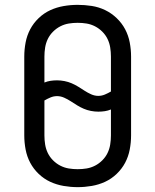

<svg xmlns="http://www.w3.org/2000/svg" viewBox="-20 -763 640 791"><path d="M300 8Q271 8 242 3Q213 -2 187 -14Q161 -26 139.5 -46.5Q118 -67 104.5 -92.5Q91 -118 85.5 -147Q80 -176 80 -205V-530Q80 -559 85.5 -588Q91 -617 104.5 -642.5Q118 -668 139.5 -688.5Q161 -709 187 -721Q213 -733 242 -738Q271 -743 300 -743Q329 -743 358 -738.5Q387 -734 413 -721.5Q439 -709 460.5 -688.5Q482 -668 495.5 -642.5Q509 -617 514.5 -588Q520 -559 520 -530V-205Q520 -176 514.5 -147Q509 -118 495.5 -92.5Q482 -67 460.5 -46.5Q439 -26 413 -14Q387 -2 358 3Q329 8 300 8ZM385 -368Q399 -368 412 -373.5Q425 -379 437 -386V-530Q437 -549 434 -567.5Q431 -586 423 -602.5Q415 -619 401.5 -632.5Q388 -646 371.5 -654.5Q355 -663 337 -666Q319 -669 300 -669Q281 -669 263 -666Q245 -663 228.5 -654.5Q212 -646 198.5 -632.5Q185 -619 177 -602.5Q169 -586 166 -567.5Q163 -549 163 -530V-423Q175 -428 188 -430Q201 -432 215 -432Q230 -432 245.5 -429Q261 -426 275 -420Q289 -414 302 -406Q315 -398 328 -389.5Q341 -381 355.5 -374.5Q370 -368 385 -368ZM300 -66Q319 -66 337 -69Q355 -72 371.5 -80.5Q388 -89 401.5 -102.5Q415 -116 423 -132.5Q431 -149 434 -167.5Q437 -186 437 -205V-312Q425 -307 412 -305Q399 -303 385 -303Q370 -303 354.5 -306Q339 -309 325 -315Q311 -321 298 -329Q285 -337 272 -345.5Q259 -354 244.5 -360.5Q230 -367 215 -367Q201 -367 188 -361.5Q175 -356 163 -349V-205Q163 -186 166 -167.5Q169 -149 177 -132.5Q185 -116 198.5 -102.5Q212 -89 228.5 -80.5Q245 -72 263 -69Q281 -66 300 -66Z"/></svg>

Font: R Plex Mono
Style: Regular
Weight: 400
Monospace: yes
Designer: Belleve Invis
Foundry: Belleve Invis
Version: Version 31.8.0